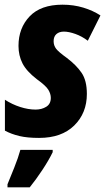

<svg xmlns="http://www.w3.org/2000/svg" viewBox="-20 -579 449 820"><path d="M147 10Q97 10 63 2Q29 -6 1 -21V-153Q32 -133 66.5 -122Q101 -111 132 -111Q158 -111 177.5 -123Q197 -135 197 -161Q197 -178 186.5 -195.5Q176 -213 137 -241Q93 -275 76 -308.5Q59 -342 59 -383Q59 -459 106.5 -509Q154 -559 247 -559Q294 -559 335.5 -546.5Q377 -534 409 -513L355 -405Q330 -424 302 -434Q274 -444 253 -444Q233 -444 221 -433.5Q209 -423 209 -403Q209 -385 219.5 -371Q230 -357 265 -332Q306 -301 328.5 -268Q351 -235 351 -178Q351 -96 297 -43Q243 10 147 10ZM12 208Q24 179 41 136.5Q58 94 67 61H205V71Q188 106 160.5 147.5Q133 189 107 221H12Z"/></svg>

Font: Noto Sans Condensed ExtraBold
Style: Italic
Weight: 800
Width: 3
Italic angle: -12°
Designer: Monotype Design Team
Foundry: Monotype Imaging Inc.
Version: Version 2.013; ttfautohint (v1.8.4.7-5d5b)